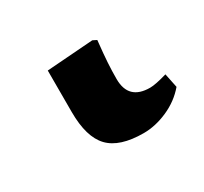

<svg xmlns="http://www.w3.org/2000/svg" viewBox="-58 -34 361 340"><g transform="rotate(-30 122.5 136.0)"><path d="M154 230Q105 230 83.5 207.5Q62 185 62 134V49L157 42L165 46Q162 74 161 90.5Q160 107 160 123Q160 166 204 166Q215 166 239 159L245 188Q228 208 203 219Q178 230 154 230Z"/></g></svg>

Font: Literata 36pt Medium
Style: Regular
Weight: 500
Designer: Latin by Veronika Burian and Jose Scaglione. Greek by Irene Vlachou. Cyrillic by Vera Evstafieva.
Foundry: TypeTogether
Version: Version 3.002